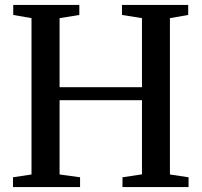

<svg xmlns="http://www.w3.org/2000/svg" viewBox="-20 -763 822 783"><path d="M108.5 -51.5V-689L34 -702V-743H303.5V-702L223 -689V-407.5H559V-689L477.5 -702V-743H747.5V-702L673 -689V-51.5L749 -40V0H479.5V-40L559 -52V-354.5H223V-51.5L306.5 -40V0H33V-40Z"/></svg>

Font: Merriweather 60pt Medium
Style: Regular
Weight: 500
Version: Version 2.100